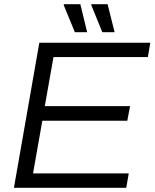

<svg xmlns="http://www.w3.org/2000/svg" viewBox="-20 -888 731 908"><path d="M334 -735.8 280.8 -865.2 283.2 -868.2H359.9L392.1 -735.8ZM463.9 -735.8 411.1 -865.2 413.1 -868.2H488.8L522 -735.8ZM45.9 0 166 -686H690.9L679.2 -618.2H232.9L191.9 -386.2H595.2L582 -316.9H180.2L136.2 -67.9H588.9L577.1 0Z"/></svg>

Font: Archivo Light
Style: Italic
Weight: 300
Italic angle: -10°
Designer: Hector Gatti
Foundry: Omnibus-Type
Version: Version 2.001